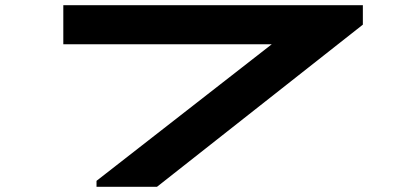

<svg xmlns="http://www.w3.org/2000/svg" viewBox="-20 -720 1589 740"><path d="M352 0H585L1378.5 -625V-700H224V-549.5H1027.5L352 -23Z"/></svg>

Font: Melete Bold
Style: Regular
Weight: 700
Width: 6
Designer: Sora Sagano
Foundry: DOT COLON
Version: Version 0.200;FEAKit 1.0